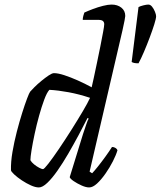

<svg xmlns="http://www.w3.org/2000/svg" viewBox="-20 -820 703 840"><path d="M150 0Q135 0 115 -9Q95 -18 75.5 -31Q56 -44 42.5 -56.5Q29 -69 28 -75Q27 -111 34.5 -155Q42 -199 53.5 -243.5Q65 -288 77 -326Q89 -364 98.5 -389Q108 -414 112 -419Q117 -425 130.5 -438.5Q144 -452 161 -466Q178 -480 193 -490Q208 -500 216 -500Q234 -500 261.5 -491Q289 -482 320.5 -468Q352 -454 381 -438Q384 -449 390 -478Q396 -507 404 -544Q412 -581 419 -617Q426 -653 431 -679.5Q436 -706 436 -714Q436 -733 412 -733H342Q342 -741 344.5 -750.5Q347 -760 349 -765Q364 -772 386.5 -780.5Q409 -789 431 -794.5Q453 -800 468 -800Q494 -800 511 -786.5Q528 -773 528 -750Q528 -742 516 -688L372 -69L383 -62Q392 -71 408 -91Q424 -111 441 -134.5Q458 -158 470 -177Q479 -177 485.5 -172.5Q492 -168 494 -163Q488 -142 474 -114.5Q460 -87 441.5 -60.5Q423 -34 404.5 -17Q386 0 370 0Q356 0 337 -8.5Q318 -17 302.5 -27.5Q287 -38 285 -45L343 -233Q351 -256 357.5 -276Q364 -296 368 -301L363 -304Q346 -270 324 -229Q302 -188 278.5 -147.5Q255 -107 231.5 -73.5Q208 -40 187 -20Q166 0 150 0ZM168 -80Q173 -80 192 -104.5Q211 -129 237.5 -168Q264 -207 291.5 -250.5Q319 -294 341.5 -332Q364 -370 374 -392Q326 -408 280 -416.5Q234 -425 196 -427Q185 -415 173.5 -384Q162 -353 151 -313.5Q140 -274 131.5 -234Q123 -194 118 -163Q113 -132 113 -119Q118 -110 129 -101Q140 -92 151.5 -86Q163 -80 168 -80ZM586 -543Q575 -543 567.5 -544.5Q560 -546 556 -549L586 -789Q593 -793 607 -796.5Q621 -800 629 -800Q638 -800 645.5 -790.5Q653 -781 658 -768.5Q663 -756 663 -749Q663 -739 655 -713.5Q647 -688 635 -656Q623 -624 610 -593.5Q597 -563 586 -543Z"/></svg>

Font: Texturina
Style: Italic
Weight: 400
Italic angle: -11°
Designer: Guillermo Torres Carreño
Foundry: Omnibus-Type
Version: Version 1.002; ttfautohint (v1.8.3)